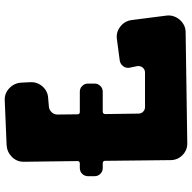

<svg xmlns="http://www.w3.org/2000/svg" viewBox="-20 -801 813 813"><g transform="rotate(-90 386.5 -394.5)"><path d="M309 -473Q309 -463 319 -463H405Q419 -463 429 -453Q439 -443 439 -429V-400Q439 -386 429 -376Q419 -366 405 -366H321Q310 -366 310 -355L312 -214Q312 -203 320 -195Q328 -187 339 -187H486Q499 -187 507 -197Q515 -207 513 -220L506 -254Q504 -269 513.5 -280.5Q523 -292 537 -294L627 -306Q657 -310 680.5 -291.5Q704 -273 708 -244L727 -96Q729 -80 724 -65.5Q719 -51 709.5 -40Q700 -29 686.5 -22Q673 -15 657 -15L188 -8Q158 -7 136.5 -28Q115 -49 115 -79L112 -356Q112 -366 101 -366H81Q67 -366 57 -376Q47 -386 47 -400V-429Q47 -443 57 -453Q67 -463 81 -463H100Q111 -463 111 -473L108 -701Q108 -730 128.5 -750.5Q149 -771 178 -773L369 -781Q398 -782 419.5 -761.5Q441 -741 443 -712L445 -672Q446 -642 426 -620Q406 -598 376 -597L342 -594Q328 -593 318 -582.5Q308 -572 308 -558Z"/></g></svg>

Font: d puntillas B to tiptoe
Style: Regular
Weight: 400
Designer: deFharo
Foundry: deFharo.com
Version: Version 1.001 2012